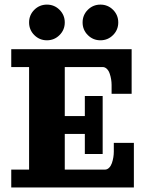

<svg xmlns="http://www.w3.org/2000/svg" viewBox="-20 -821 645 841"><path d="M130.2 -778Q153.1 -800.8 185.5 -800.8Q218 -800.8 240.8 -778Q263.7 -755.1 263.7 -722.7Q263.7 -690.2 240.8 -667.4Q218 -644.5 185.5 -644.5Q153.1 -644.5 130.2 -667.4Q107.4 -690.2 107.4 -722.7Q107.4 -755.1 130.2 -778ZM364.6 -778Q387.5 -800.8 419.9 -800.8Q452.4 -800.8 475.2 -778Q498 -755.1 498 -722.7Q498 -690.2 475.2 -667.4Q452.4 -644.5 419.9 -644.5Q387.5 -644.5 364.6 -667.4Q341.8 -690.2 341.8 -722.7Q341.8 -755.1 364.6 -778ZM29.3 -605.5H556.6V-410.2H468.8V-449.2Q468.8 -461.2 466.7 -473.9Q464.6 -486.6 460.3 -499Q456.1 -511.5 448 -519.4Q439.9 -527.3 429.7 -527.3H263.7V-312.5H351.6V-400.4H429.7V-146.5H351.6V-234.4H263.7V-78.1H439.5Q449.7 -78.1 457.8 -86.1Q465.8 -94 470.1 -106.4Q474.4 -118.9 476.4 -131.6Q478.5 -144.3 478.5 -156.2V-195.3H566.4V0H29.3V-78.1H107.4V-527.3H29.3Z"/></svg>

Font: Orelega One
Style: Regular
Weight: 400
Version: Version 1.1 ; ttfautohint (v1.8.3)